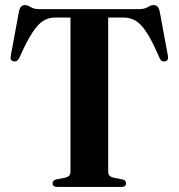

<svg xmlns="http://www.w3.org/2000/svg" viewBox="-20 -736 704 756"><path d="M135.5 -700H526Q548.5 -700 561.8 -708Q575 -716 585.5 -716Q603 -716 608.5 -692.5L641 -517Q645 -497.5 630 -494.5Q615.5 -491.5 608.5 -507Q579.5 -574.5 557 -608.8Q534.5 -643 513 -655Q491.5 -667 466.5 -667H406V-58Q406 -41 428.5 -36L462 -29.5Q476.5 -26 476.5 -14Q476.5 0 457.5 0H206Q187 0 187 -14Q187 -26 201.5 -29.5L235.5 -36Q257.5 -41 257.5 -58V-667H197Q172 -667 150.8 -654.2Q129.5 -641.5 107 -607Q84.5 -572.5 55.5 -507Q48 -491.5 33.5 -494.5Q18.5 -497.5 22.5 -517L55 -692.5Q60.5 -716 78 -716Q88.5 -716 101 -708Q113.5 -700 135.5 -700Z"/></svg>

Font: Fraunces 72pt SemiBold
Style: Regular
Weight: 600
Version: Version 1.000;[b76b70a41]